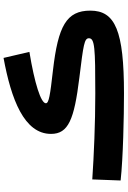

<svg xmlns="http://www.w3.org/2000/svg" viewBox="162 -867 720 1084"><g transform="rotate(-90 522.0 -325.0)"><path d="M536 15C890 15 1004 -34 1004 -175C1004 -310 917 -357 667 -386C526 -402 481 -409 481 -426C481 -454 594 -490 771 -519L737 -665C504 -622 308 -549 308 -397C308 -299 389 -266 625 -237C812 -214 848 -209 848 -183C848 -150 794 -147 536 -147C368 -147 184 -155 51 -164L45 -4C171 10 408 15 536 15Z"/></g></svg>

Font: Noto Sans Arabic UI Bk
Style: Regular
Weight: 900
Designer: Monotype Design Team, Nadine Chahine and Nizar Qandah
Foundry: Monotype Imaging Inc.
Version: Version 2.010